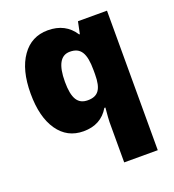

<svg xmlns="http://www.w3.org/2000/svg" viewBox="-144 -674 930 1026"><g transform="rotate(-20 321.5 -161.5)"><path d="M240.2 9.8C306.2 9.8 355 -16.6 386.2 -69.8H392.1C388.2 -26.9 386.2 0 386.2 11.2V240.2H577.1V-553.2H412.1L397.9 -484.9H394C360.4 -537.1 310.1 -563 243.2 -563C181.2 -563 131.8 -537.6 96.2 -486.8C60.1 -436 42 -365.7 42 -275.9C42 -187 59.6 -117.2 94.7 -66.4C129.9 -15.6 178.2 9.8 240.2 9.8ZM317.9 -138.2C261.7 -138.2 235.8 -176.8 235.8 -272.9C235.8 -367.7 262.2 -415 314.9 -415C376 -415 400.9 -376.5 400.9 -278.8V-255.9C400.9 -170.4 376 -138.2 317.9 -138.2Z"/></g></svg>

Font: Sahel Black
Style: Bold
Weight: 900
Foundry: Saber Rastikerdar (saber.rastikerdar@gmail.com)
Version: Version 3.4.0